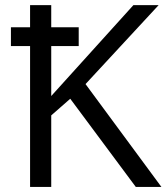

<svg xmlns="http://www.w3.org/2000/svg" viewBox="-20 -734 654 754"><path d="M22.9 -627H98.1V-713.9H181.2V-627H289.1V-553.2H181.2V-356.9L503.9 -713.9H603L315.9 -403.8L613.8 0H513.2L255.9 -346.2L181.2 -280.8V0H98.1V-553.2H22.9Z"/></svg>

Font: XL-Viking
Style: Regular
Weight: 400
Foundry: Ascender Corporation
Version: Version 1.10 March 23, 2015